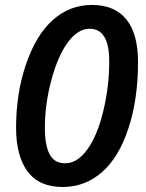

<svg xmlns="http://www.w3.org/2000/svg" viewBox="-20 -745 591 775"><path d="M537.1 -494.1Q537.1 -344.7 498.5 -227.3Q460 -109.9 391.6 -50Q323.2 9.8 232.9 9.8Q138.2 9.8 91.6 -52.5Q44.9 -114.7 44.9 -230Q44.9 -368.7 85.4 -486.8Q126 -605 194.1 -665Q262.2 -725.1 351.1 -725.1Q442.4 -725.1 489.7 -667.2Q537.1 -609.4 537.1 -494.1ZM341.8 -628.9Q294.4 -628.9 253.9 -574.2Q213.4 -519.5 187.3 -421.6Q161.1 -323.7 161.1 -229Q161.1 -159.2 180.2 -122.6Q199.2 -85.9 243.2 -85.9Q292 -85.9 332.3 -141.4Q372.6 -196.8 396.7 -295.9Q420.9 -395 420.9 -498Q420.9 -628.9 341.8 -628.9Z"/></svg>

Font: f3_4961           
Style: Italic
Weight: 600
Italic angle: -12°
Foundry: Ascender Corporation
Version: Version 1.10